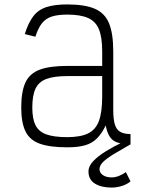

<svg xmlns="http://www.w3.org/2000/svg" viewBox="-20 -652 640 868"><path d="M284 14Q205 14 159.5 -2.5Q114 -19 95 -58.5Q76 -98 76 -166Q76 -238 95 -279Q114 -320 159.5 -337Q205 -354 284 -354H442V-419Q442 -483 427.5 -519Q413 -555 378.5 -570.5Q344 -586 284 -586Q241 -586 213.5 -577Q186 -568 169 -546Q152 -524 140 -486L92 -498Q108 -549 130.5 -578.5Q153 -608 190 -620Q227 -632 284 -632Q363 -632 408.5 -612.5Q454 -593 473 -546.5Q492 -500 492 -419V-156Q492 -114 499 -90Q506 -66 523.5 -56Q541 -46 570 -46V0Q515 0 491 -18Q467 -36 458 -85Q440 -48 418 -26Q396 -4 364 5Q332 14 284 14ZM284 -32Q344 -32 378.5 -49Q413 -66 427.5 -106Q442 -146 442 -216V-308H284Q224 -308 189.5 -295Q155 -282 140.5 -251Q126 -220 126 -166Q126 -115 140.5 -86Q155 -57 189.5 -44.5Q224 -32 284 -32ZM485 196Q438 196 409 178Q380 160 380 123Q380 99 402 76Q424 53 460 31Q496 9 536 -10L571 0Q539 19 506.5 37.5Q474 56 452 74.5Q430 93 430 113Q430 129 445 139.5Q460 150 485 150Q501 150 518.5 143Q536 136 549 126L570 168Q555 181 531.5 188.5Q508 196 485 196Z"/></svg>

Font: Victor Mono Thin
Style: Regular
Weight: 100
Monospace: yes
Designer: Rune Bjørnerås
Version: Version 1.561;gftools[0.9.30]